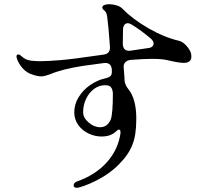

<svg xmlns="http://www.w3.org/2000/svg" viewBox="-20 -832 1040 910"><path d="M58 -564Q58 -574 67 -574Q73 -574 79 -568Q90 -558 100 -552.5Q110 -547 130 -544Q152 -542 170 -542Q206 -542 266 -547Q319 -551 470 -573Q504 -577 501 -612Q494 -710 488 -753Q486 -767 482 -773.5Q478 -780 471.5 -785Q465 -790 465 -797Q465 -804 474 -808Q483 -812 498 -812Q515 -812 533 -806.5Q551 -801 561 -790Q609 -741 683.5 -698Q758 -655 827 -639Q848 -634 865.5 -613Q883 -592 886 -576Q887 -571 887 -564Q887 -534 850 -534Q827 -534 773 -547Q748 -553 701 -553Q658 -553 598 -548Q566 -543 566 -515Q566 -508 568 -488Q570 -470 570 -454Q571 -431 588 -410Q626 -364 626 -269Q626 -230 621 -196Q611 -131 567 -78.5Q523 -26 465 8Q407 42 353 57Q350 58 344 58Q329 58 329 46Q329 34 345 28Q433 -3 486.5 -63Q540 -123 551 -200V-205Q551 -218 544 -218Q539 -218 532 -211Q506 -185 462 -185Q430 -185 400 -199Q370 -213 351 -239.5Q332 -266 332 -300Q332 -338 353 -372Q374 -406 407.5 -429Q441 -452 476 -460Q495 -464 503 -471Q511 -478 510 -495V-502Q507 -538 471 -533L412 -525L375 -520Q276 -505 217 -480Q205 -476 195 -473Q185 -470 176 -470Q159 -470 135 -478Q105 -487 85.5 -510.5Q66 -534 60 -555Q58 -561 58 -564ZM562 -625Q562 -606 572 -597.5Q582 -589 600 -592L681 -604Q694 -605 701 -611Q708 -617 708 -626Q708 -637 695 -649Q649 -688 605 -715Q593 -722 586 -722Q575 -722 569 -713.5Q563 -705 563 -691ZM455 -229Q489 -229 505 -266Q515 -294 515 -389Q513 -423 491 -427Q486 -428 477 -428Q450 -428 426.5 -411Q403 -394 388.5 -364.5Q374 -335 374 -300Q374 -274 400 -251.5Q426 -229 455 -229Z"/></svg>

Font: Hina Mincho
Style: Regular
Weight: 400
Designer: satsuyako
Foundry: satsuyako
Version: Version 1.100